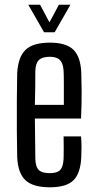

<svg xmlns="http://www.w3.org/2000/svg" viewBox="-20 -788 408 815"><path d="M250 -209H324Q326 -189 326 -165Q326 -141 325 -121Q322 -53 292 -23Q262 7 192 7Q120 7 88 -23Q56 -53 53 -121Q52 -171 51.5 -234.5Q51 -298 51.5 -362Q52 -426 53 -478Q57 -547 89 -577Q121 -607 192 -607Q260 -607 291 -577.5Q322 -548 325 -480Q326 -457 326.5 -403Q327 -349 324 -285H128Q128 -244 129 -203Q130 -162 130 -114Q131 -79 145 -66Q159 -53 191 -53Q222 -53 235 -66Q248 -79 250 -114Q251 -150 250 -209ZM192 -547Q159 -547 145 -533Q131 -519 130 -487Q130 -446 129.5 -411.5Q129 -377 128 -343H251Q251 -393 251 -431Q251 -469 250 -487Q248 -519 234.5 -533Q221 -547 192 -547ZM100 -768H150L190 -693L230 -768H279L212 -651H167Z"/></svg>

Font: Big Shoulders Display Medium
Style: Regular
Weight: 500
Designer: Patric King
Foundry: XO Type Co
Version: Version 1.000; ttfautohint (v1.8.2)